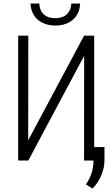

<svg xmlns="http://www.w3.org/2000/svg" viewBox="-20 -914 640 1093"><path d="M458.5 -710.9H516.1V0H458.5L459 -596.2L141.1 0H83.5V-710.9H141.1L140.6 -115.2ZM436 -894Q435.1 -865.2 424.6 -842Q414.1 -818.8 395.5 -802.5Q377 -786.1 351.6 -777.3Q326.2 -768.6 295.4 -768.6Q264.6 -768.6 239 -777.3Q213.4 -786.1 194.6 -802.5Q175.8 -818.8 165.3 -842Q154.8 -865.2 153.8 -894H203.6Q205.1 -855 228.8 -832.8Q252.4 -810.5 295.4 -810.5Q336.9 -810.5 360.6 -833Q384.3 -855.5 386.2 -894ZM574.7 -2Q574.7 19.5 570.1 41Q565.4 62.5 556.9 83.5Q548.3 104.5 535.6 123.8Q522.9 143.1 506.3 159.2L469.2 135.7Q512.2 74.7 512.2 -0.5V-76.7H574.7Z"/></svg>

Font: Roboto Mono Light
Style: Regular
Weight: 300
Designer: Google
Version: Version 2.000985; 2015; ttfautohint (v1.3)